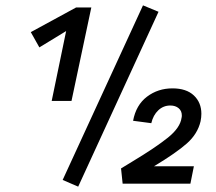

<svg xmlns="http://www.w3.org/2000/svg" viewBox="-20 -686 806 717"><path d="M321 -658 247 -309H173L227 -570L127 -509L95 -566L264 -658ZM214 -14 514 -666 572 -642 272 11ZM555 -65H704L691 0H438L432 -57L473 -82Q561 -135 607 -172Q653 -209 658 -246Q659 -249 659 -255Q659 -272 647 -282Q635 -292 616 -292Q590 -292 571 -274Q552 -256 545 -226L477 -235Q488 -294 529 -325Q570 -356 624 -356Q676 -356 704 -329.5Q732 -303 732 -261Q732 -248 729 -233Q718 -186 678 -150.5Q638 -115 555 -65Z"/></svg>

Font: Ysabeau Semibold
Style: Italic
Weight: 600
Italic angle: -12°
Designer: Christian Thalmann (Catharsis Fonts)
Version: Version 0.003